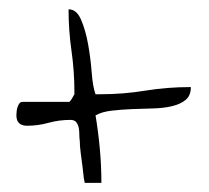

<svg xmlns="http://www.w3.org/2000/svg" viewBox="-20 -527 453 417"><path d="M132.8 -266.6Q108.4 -266.6 85.4 -260.3Q62.5 -253.9 39.1 -253.9Q15.6 -253.9 15.6 -276.4Q15.6 -279.3 16.1 -284.7Q16.6 -290 18.1 -294.4Q19.5 -298.8 22 -302.2Q24.4 -305.7 29.3 -305.7H129.9Q131.8 -305.7 135.7 -312Q139.6 -318.4 141.6 -322.3V-327.1Q141.6 -372.1 135.3 -416.5Q128.9 -460.9 128.9 -506.8Q146.5 -506.8 156.2 -483.9Q166 -460.9 171.4 -430.7Q176.8 -400.4 179.2 -369.1Q181.6 -337.9 187.5 -322.3H197.3Q248 -322.3 295.4 -330.1Q342.8 -337.9 394.5 -337.9Q394.5 -319.3 383.3 -310.1Q372.1 -300.8 353.5 -296.4Q335 -292 312 -291.5Q289.1 -291 266.1 -290Q243.2 -289.1 222.2 -286.6Q201.2 -284.2 187.5 -276.4Q193.4 -241.2 196.8 -204.1Q200.2 -167 200.2 -129.9H164.1L162.1 -139.6Q161.1 -150.4 159.2 -165Q157.2 -179.7 155.3 -194.8Q153.3 -210 153.3 -220.7Q152.3 -226.6 152.3 -234.9Q152.3 -243.2 150.9 -250Q149.4 -256.8 145.5 -261.7Q141.6 -266.6 132.8 -266.6Z"/></svg>

Font: Waiting for the Sunrise
Style: Regular
Weight: 300
Version: Version 1.001 2001